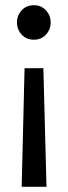

<svg xmlns="http://www.w3.org/2000/svg" viewBox="-20 -513 259 735"><path d="M174 -427Q174 -400 156 -380.5Q138 -361 110 -361Q81 -361 63 -380.5Q45 -400 45 -427Q45 -454 63 -473.5Q81 -493 110 -493Q138 -493 156 -473.5Q174 -454 174 -427ZM158 202H63L74 -252H146Z"/></svg>

Font: Fira Sans Compressed
Style: Regular
Weight: 400
Width: 1
Designer: bBox Type GmbH & Carrois Corporate GbR & Edenspiekermann AG
Foundry: bBox Type GmbH & Carrois Corporate GbR & Edenspiekermann AG
Version: Version 4.301